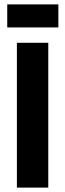

<svg xmlns="http://www.w3.org/2000/svg" viewBox="-20 -855 296 875"><path d="M57 0V-660H200V0ZM13 -730V-835H246V-730Z"/></svg>

Font: Bricolage Grotesque 36pt SemiCondensed
Style: Bold
Weight: 700
Width: 4
Designer: Mathieu Triay
Foundry: Atelier Triay
Version: Version 1.001;gftools[0.9.33.dev8+g029e19f]